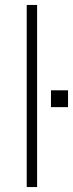

<svg xmlns="http://www.w3.org/2000/svg" viewBox="-20 -756 295 776"><path d="M88 0V-736H130V0ZM186 -323V-391H255V-323Z"/></svg>

Font: Mulish ExtraLight
Style: Regular
Weight: 200
Designer: Vernon Adams
Foundry: Vernon Adams
Version: Version 3.603